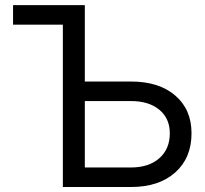

<svg xmlns="http://www.w3.org/2000/svg" viewBox="-20 -748 821 768"><path d="M32.2 -649.4V-727.5H319.3V-421.9H503.9Q615.7 -421.9 680.9 -366Q746.1 -310.1 746.1 -214.8Q746.1 -116.2 680.9 -58.1Q615.7 0 503.9 0H231.4V-649.4ZM319.3 -343.8V-78.1H503.9Q575.2 -78.1 617.2 -115Q659.2 -151.9 659.2 -214.8Q659.2 -274.4 617.2 -309.1Q575.2 -343.8 503.9 -343.8Z"/></svg>

Font: Inter Display
Style: Regular
Weight: 400
Designer: Rasmus Andersson
Foundry: rsms
Version: Version 4.000;git-37864ae